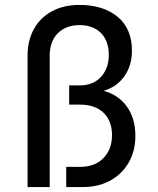

<svg xmlns="http://www.w3.org/2000/svg" viewBox="-20 -760 640 780"><path d="M92 0V-534Q92 -596 118 -642.5Q144 -689 191.5 -714.5Q239 -740 303 -740Q399 -740 457.5 -692Q516 -644 516 -554Q516 -494 485.5 -450.5Q455 -407 401 -391Q461 -375 495.5 -327Q530 -279 530 -208Q530 -147 503 -100Q476 -53 428 -26.5Q380 0 315 0H249V-82H305Q365 -82 400 -117.5Q435 -153 435 -211Q435 -269 400.5 -302Q366 -335 305 -335H261V-413H303Q359 -413 390.5 -448Q422 -483 422 -536Q422 -594 390 -626Q358 -658 303 -658Q248 -658 215 -625Q182 -592 182 -534V0Z"/></svg>

Font: JetBrainsMono NF
Style: Regular
Weight: 400
Designer: Philipp Nurullin, Konstantin Bulenkov
Foundry: JetBrains
Version: Version 2.251; ttfautohint (v1.8.3);Nerd Fonts 2.2.2